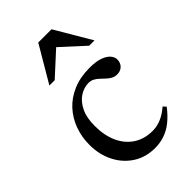

<svg xmlns="http://www.w3.org/2000/svg" viewBox="-208 -745 830 830"><g transform="rotate(-45 207.0 -330.0)"><path d="M273 -436Q314 -436 338.2 -426.8Q362.5 -417.5 373.2 -404Q384 -390.5 384 -377.5Q384 -363.5 378.2 -353Q372.5 -342.5 362 -336.8Q351.5 -331 338 -331Q323.5 -331 312 -337.2Q300.5 -343.5 290.8 -352.8Q281 -362 271.2 -371.2Q261.5 -380.5 250 -386.8Q238.5 -393 224 -393Q196.5 -393 170.8 -376.8Q145 -360.5 128.2 -327Q111.5 -293.5 111.5 -242.5Q111.5 -183.5 131.5 -140.2Q151.5 -97 188 -73.5Q224.5 -50 274 -50Q301.5 -50 327.8 -61.5Q354 -73 378.5 -94.5L390.5 -81Q366.5 -50 341.5 -29.8Q316.5 -9.5 288.5 0.2Q260.5 10 228 10Q172 10 129 -17.8Q86 -45.5 61.8 -93.2Q37.5 -141 37.5 -201Q37.5 -248.5 53 -291Q68.5 -333.5 98.2 -366Q128 -398.5 172 -417.2Q216 -436 273 -436ZM96.5 -504.5 194 -670H275L372.5 -504.5H340L228 -607H241L129 -504.5Z"/></g></svg>

Font: Newsreader 16pt
Style: Regular
Weight: 400
Designer: Hugues Gentile
Foundry: Production Type
Version: Version 1.003